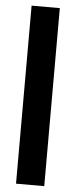

<svg xmlns="http://www.w3.org/2000/svg" viewBox="-57 -750 348 881"><g transform="rotate(5 117.0 -310.0)"><path d="M52 100V-720H182V100Z"/></g></svg>

Font: HostGroteskBold
Style: Bold
Weight: 700
Designer: Doukan Karapınar based on Poppins by Indian Type Foundry, Jonny Pinhorn
Foundry: Element Type
Version: Version 1.001; ttfautohint (v1.8.4.7-5d5b)